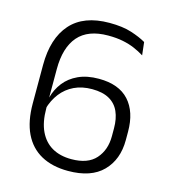

<svg xmlns="http://www.w3.org/2000/svg" viewBox="-101 -731 733 824"><g transform="rotate(15 265.5 -319.0)"><path d="M276 11Q206 11 156.5 -16.2Q107 -43.5 81.2 -97Q55.5 -150.5 55.5 -230V-400.5Q55.5 -519 113 -584Q170.5 -649 285 -649Q343.5 -649 383 -636.2Q422.5 -623.5 449 -608L455.5 -550.5Q434.5 -563.5 411 -573.5Q387.5 -583.5 359 -589.2Q330.5 -595 293.5 -595Q204 -595 160.5 -544.8Q117 -494.5 117 -399V-224Q117 -163.5 136.2 -123Q155.5 -82.5 191 -62Q226.5 -41.5 277 -41.5Q350 -41.5 385 -81Q420 -120.5 420 -181.5V-216.5Q420 -259.5 406.2 -290.5Q392.5 -321.5 363 -338.2Q333.5 -355 286.5 -355Q241.5 -355 207 -338.5Q172.5 -322 149 -291.8Q125.5 -261.5 114 -220.5L105.5 -272.5H117Q127 -310 150.2 -340Q173.5 -370 211.8 -387.8Q250 -405.5 303 -405.5Q392 -405.5 437 -356Q482 -306.5 482 -218V-181Q482 -94.5 430.2 -41.8Q378.5 11 276 11Z"/></g></svg>

Font: Anek Gurmukhi Light
Style: Regular
Weight: 300
Designer: Sarang Kulkarni (Gurmukhi), Yesha Goshar (Latin)
Foundry: Ek Type
Version: Version 1.003